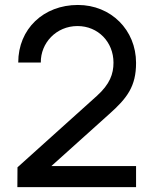

<svg xmlns="http://www.w3.org/2000/svg" viewBox="-20 -755 618 774"><path d="M50 -0.5H528.5V-85.5H187L419 -294C493 -359.5 528.5 -407 528.5 -501.5C528.5 -634 427.5 -735 294 -735C155.5 -735 53.5 -638.5 53.5 -503H144.5C143.5 -581.5 206.5 -650 292.5 -650C375.5 -650 437.5 -585.5 437.5 -502.5C437.5 -457 423 -415.5 370 -368L50.5 -80.5Z"/></svg>

Font: Eudonet Medium
Style: Regular
Weight: 500
Designer: Mikhail Sharanda
Foundry: Mikhail Sharanda
Version: Version 4.503;Glyphs 3.1.2 (3151)